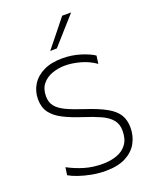

<svg xmlns="http://www.w3.org/2000/svg" viewBox="-176 -1065 929 1169"><g transform="rotate(-20 289.0 -480.5)"><path d="M301.5 9.5Q256.5 9.5 212 1Q167.5 -7.5 130.5 -20.2Q93.5 -33 71 -46.5L78 -96Q127.5 -69.5 181.8 -53.2Q236 -37 299.5 -37Q349.5 -37 390.8 -51.5Q432 -66 456.5 -98.8Q481 -131.5 481 -186Q481 -229 457.8 -257.2Q434.5 -285.5 390 -305.8Q345.5 -326 281.5 -346.5Q211.5 -369 162.8 -394Q114 -419 88.2 -453.8Q62.5 -488.5 62.5 -541Q62.5 -592.5 88.2 -634.5Q114 -676.5 163.8 -701Q213.5 -725.5 286 -725.5Q348 -725.5 403.8 -707.8Q459.5 -690 488.5 -670L481.5 -618.5Q437 -650 384.5 -664.2Q332 -678.5 287.5 -678.5Q242 -678.5 202.5 -664.2Q163 -650 138.8 -620Q114.5 -590 114.5 -542Q114.5 -503 134.5 -477.2Q154.5 -451.5 197 -431.2Q239.5 -411 307 -389Q393 -361 442.2 -333Q491.5 -305 512.2 -270.5Q533 -236 533 -187.5Q533 -133.5 508.5 -88.8Q484 -44 432.8 -17.2Q381.5 9.5 301.5 9.5ZM233 -792.5Q269 -837 304.5 -881.2Q340 -925.5 375 -969.5H433Q393.5 -925 354.5 -881.5Q315.5 -837.5 276.5 -793.5Z"/></g></svg>

Font: Heraclito ExtraLight
Style: Regular
Weight: 200
Designer: Kostas Bartsokas (font) & Cristiano Sobral (main changes)
Foundry: Kostas Bartsokas (font) & Cristiano Sobral (main changes)
Version: Version 1.00;July 8, 2020;FontCreator 13.0.0.2655 64-bit